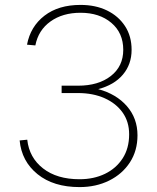

<svg xmlns="http://www.w3.org/2000/svg" viewBox="-20 -746 640 782"><path d="M304 16Q198 16 133 -36.5Q68 -89 60 -174L91 -177Q99 -104 155.5 -60Q212 -16 304 -16Q362 -16 407.5 -38Q453 -60 479.5 -101Q506 -142 506 -199Q506 -250 479.5 -287.5Q453 -325 406 -346Q359 -367 298 -367H231V-397H298Q381 -397 431.5 -436.5Q482 -476 482 -543Q482 -612 433.5 -653Q385 -694 308 -694Q235 -694 185.5 -658.5Q136 -623 124 -561L90 -564Q104 -638 161 -682Q218 -726 308 -726Q369 -726 415.5 -703.5Q462 -681 489 -640Q516 -599 516 -543Q516 -484 480.5 -442Q445 -400 380 -383Q454 -363 497 -313.5Q540 -264 540 -195Q540 -132 509 -84.5Q478 -37 424.5 -10.5Q371 16 304 16Z"/></svg>

Font: Geist Mono Thin
Style: Regular
Weight: 100
Monospace: yes
Designer: Basement.studio, Andrés Briganti, Mateo Zaragoza
Foundry: Basement.studio, Vercel, Andrés Briganti, Guido Ferreyra, Mateo Zaragoza
Version: Version 1.500; ttfautohint (v1.8.4.7-5d5b)